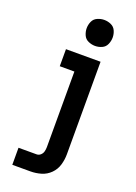

<svg xmlns="http://www.w3.org/2000/svg" viewBox="-178 -835 789 1111"><g transform="rotate(20 216.0 -280.0)"><path d="M49 205H160Q194 205 226 195.5Q258 186 282 162Q306 138 315.5 105.5Q325 73 325 40V-530H112V-425H202V40Q202 54 198.5 67.5Q195 81 184.5 90.5Q174 100 160 100H49ZM263 -605Q285 -605 305 -614Q325 -623 334 -643.5Q343 -664 343 -685Q343 -707 334 -727Q325 -747 305 -756Q285 -765 263 -765Q242 -765 221.5 -756Q201 -747 192 -727Q183 -707 183 -685Q183 -664 192 -643.5Q201 -623 221.5 -614Q242 -605 263 -605Z"/></g></svg>

Font: Iosevka Sparkle
Style: Bold
Weight: 700
Designer: Belleve Invis
Foundry: Belleve Invis
Version: Version 4.5.0; ttfautohint (v1.8.3)